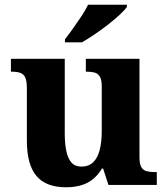

<svg xmlns="http://www.w3.org/2000/svg" viewBox="-20 -786 712 816"><path d="M261.8 10Q175 10 134.6 -38.5Q94.2 -87 94.2 -188.2V-410Q94.2 -439.4 88.2 -454.5Q82.2 -469.6 68.3 -475.5Q54.4 -481.4 30 -481.4H26.4V-536H255.2V-219.6Q255.2 -177.2 261.6 -145.3Q268 -113.4 283.3 -95.7Q298.6 -78 326.4 -78Q356.8 -78 375.9 -96.3Q395 -114.6 403.7 -148.5Q412.4 -182.4 412.4 -228.6V-418.6Q412.4 -447.2 404.1 -460.7Q395.8 -474.2 381.4 -477.8Q367 -481.4 348.4 -481.4H344.8V-536H572.8V-117Q572.8 -88.6 580.9 -75.2Q589 -61.8 604 -58.2Q619 -54.6 637.6 -54.6H646.4V0H441L418.2 -69.6H413.2Q387.6 -27.2 350.2 -8.6Q312.8 10 261.8 10ZM256 -619Q271 -638 289.6 -664Q308.2 -690 326.1 -717Q344 -744 354.4 -766H519.2V-756Q509.8 -743 488.3 -723Q466.8 -703 438.6 -681Q410.4 -659 381.4 -639.5Q352.4 -620 328.4 -606H256Z"/></svg>

Font: Noto Serif Hentaigana ExtraLight
Style: Regular
Weight: 200
Designer: Kazuhiro Yamada
Foundry: nipponia
Version: Version 1.000